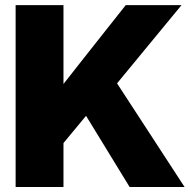

<svg xmlns="http://www.w3.org/2000/svg" viewBox="-20 -748 760 768"><path d="M42.5 0H233.9V-175.8L324.2 -284.7L498.5 0H718.3L448.2 -414.6L706.1 -727.5H482.9L331.1 -535.6L233.9 -412.1V-727.5H42.5Z"/></svg>

Font: Raveo Display Display ExtraBold
Style: Regular
Weight: 800
Designer: Jakub Foglar, Rasmus Andersson (Inter)
Foundry: Jakubfoglar.com
Version: Version 1.100;Glyphs 3.2.3 (3260)